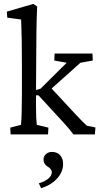

<svg xmlns="http://www.w3.org/2000/svg" viewBox="-20 -698 518 997"><path d="M35.2 0 33.2 -35.2 88.9 -49.8Q93.8 -96.2 93.8 -212.9V-354.5Q93.8 -506.8 89.8 -596.7L17.6 -606.4L15.6 -637.7L153.3 -677.7L172.9 -664.1Q168 -554.2 168 -380.9L167 -230.5L190.4 -237.3L326.2 -372.1L261.7 -383.8L263.7 -419.9H460L461.9 -383.8L397.5 -372.1L248 -238.3L375 -101.6Q413.6 -60.5 431.6 -44.9L475.6 -36.1L472.7 0H361.3Q336.9 -32.2 313.5 -57.6L179.7 -203.1H167V-141.6Q167 -85 170.9 -49.8L231.4 -35.2L229.5 0ZM193.4 279.3 181.6 253.9Q213.4 244.6 231.2 229.2Q249 213.9 249 197.3Q249 187 242.2 179.2Q235.4 171.4 227.5 167.2Q219.7 163.1 212.9 153.3Q206.1 143.6 206.1 129.9Q206.1 113.3 218.8 102.1Q231.4 90.8 250 90.8Q276.4 90.8 292 107.9Q307.6 125 307.6 154.3Q307.6 194.8 276.4 229Q245.1 263.2 193.4 279.3Z"/></svg>

Font: Crimson Pro
Style: Regular
Weight: 400
Designer: Jacques Le Bailly
Foundry: Baron von Fonthausen
Version: Version 1.003